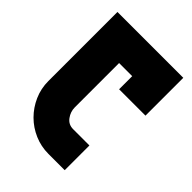

<svg xmlns="http://www.w3.org/2000/svg" viewBox="-203 -800 901 901"><g transform="rotate(45 247.0 -350.0)"><path d="M40 -700H477V-449H302V-536H215V-242Q215 -213 233 -188.5Q251 -164 282 -164H390V0H282Q233 0 189 -19Q145 -38 112 -71Q79 -104 59.5 -148Q40 -192 40 -242Z"/></g></svg>

Font: Aoudax Cyrillic
Style: Regular
Weight: 400
Designer: William Zhang
Foundry: William Zhang
Version: Version 1.00 June 4, 2021, initial release